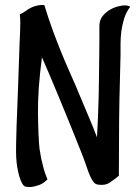

<svg xmlns="http://www.w3.org/2000/svg" viewBox="-20 -676 569 780"><path d="M45.9 -36.1Q44.9 -55.7 45.4 -89.8Q45.9 -124 47.4 -165.5Q48.8 -207 50.8 -253.4Q52.7 -299.8 54.2 -344.7Q55.7 -389.6 57.1 -430.2Q58.6 -470.7 59.6 -501Q60.5 -522.5 61.5 -543Q62.5 -560.5 62.5 -581.1Q62.5 -601.6 60.5 -618.2Q68.4 -621.1 73.2 -624Q78.1 -627 83 -630.4Q87.9 -633.8 94.2 -638.2Q100.6 -642.6 112.3 -647.5Q119.1 -650.4 127 -652.3Q133.8 -654.3 142.1 -655.3Q150.4 -656.2 160.2 -655.3Q176.8 -600.6 193.8 -554.2Q210.9 -507.8 228.5 -464.4Q246.1 -420.9 265.6 -377.4Q285.2 -334 305.7 -284.2Q327.1 -233.4 344.7 -191.4Q362.3 -149.4 374 -118.2Q376 -153.3 377.9 -196.8Q379.9 -240.2 380.9 -286.1Q381.8 -332 382.3 -376.5Q382.8 -420.9 383.3 -459.5Q383.8 -498 383.8 -527.3Q383.8 -556.6 383.8 -570.3Q383.8 -594.7 397 -610.8Q410.2 -627 427.2 -636.7Q444.3 -646.5 461.4 -650.4Q478.5 -654.3 486.3 -654.3Q492.2 -654.3 496.1 -653.3Q500 -652.3 503.4 -651.4Q506.8 -650.4 508.8 -648.4Q492.2 -626 484.4 -600.6Q476.6 -575.2 473.1 -549.8Q469.7 -524.4 469.7 -500Q469.7 -475.6 469.7 -455.1Q468.8 -406.2 466.8 -335Q464.8 -273.4 463.9 -181.6Q462.9 -89.8 462.9 38.1Q442.4 54.7 424.8 66.4Q407.2 78.1 379.9 74.2Q368.2 73.2 360.8 64.5Q353.5 55.7 346.2 39.6Q338.9 23.4 331.1 -0.5Q323.2 -24.4 310.5 -56.6Q288.1 -113.3 264.6 -170.9Q241.2 -228.5 219.7 -280.3Q198.2 -332 180.2 -374.5Q162.1 -417 150.4 -443.4Q132.8 -309.6 134.3 -212.9Q135.7 -116.2 140.6 -71.3Q143.6 -51.8 147.5 -31.2Q151.4 -13.7 157.2 8.3Q163.1 30.3 172.9 52.7Q156.2 69.3 140.1 75.2Q124 81.1 111.3 83Q96.7 85 83 82Q76.2 80.1 69.8 68.8Q63.5 57.6 58.6 41Q53.7 24.4 50.3 4.4Q46.9 -15.6 45.9 -36.1Z"/></svg>

Font: Rancho
Style: Regular
Weight: 400
Designer: Font Diner, Inc
Foundry: Font Diner, Inc
Version: Version 1.001